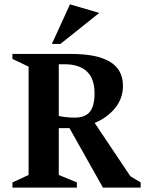

<svg xmlns="http://www.w3.org/2000/svg" viewBox="-20 -859 675 879"><path d="M36.9 0V-23.7L110.9 -58V-554L36.9 -589.3V-612H306.7Q423.7 -612 483.3 -576.2Q542.9 -540.5 542.9 -466.1Q542.9 -408.1 506.9 -364.1Q470.9 -320 413.4 -296.1L576.9 -52L624 -24V0H451.3L298 -272.6Q289.7 -272.9 279.1 -272.3Q268.4 -271.8 249.1 -272.4V-58L331.9 -24V0ZM249.1 -327.9Q283.1 -320.6 322.9 -320.6Q369.1 -320.6 391 -346.7Q412.9 -372.9 412.9 -432Q412.9 -498 378.1 -531.4Q343.4 -564.9 274.9 -564.9H249.1ZM217.4 -657.9 300.4 -839 434.6 -799.9 256.6 -657.9Z"/></svg>

Font: Ancizar Serif Light
Style: Regular
Weight: 300
Designer: Cesar Puertas, Viviana Monsalve, Julian Moncada, Julian Prieto, Jose Castro, Felipe Aragon, Mariel Hernandez, Sara Alarc
Version: Version 8.100